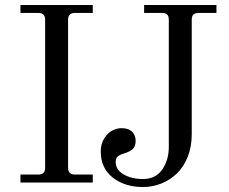

<svg xmlns="http://www.w3.org/2000/svg" viewBox="-20 -732 920 770"><path d="M384 -125Q384 -155 398 -177Q412 -199 430.5 -208.5Q449 -218 467 -218Q496 -218 510 -203.5Q524 -189 524 -168Q524 -146 513 -135Q502 -124 476 -116Q459 -111 451.5 -104Q444 -97 444 -82Q444 -51 476 -32.5Q508 -14 554 -14Q604 -14 630.5 -52Q657 -90 657 -143V-653Q657 -667 650.5 -673.5Q644 -680 630 -680H558V-712H848V-680H776Q762 -680 755.5 -673.5Q749 -667 749 -653V-194Q749 -144 733 -103.5Q717 -63 689.5 -36.5Q662 -10 627 4Q592 18 554 18Q480 18 432 -20Q384 -58 384 -125ZM62 0V-32H134Q161 -32 161 -59V-653Q161 -680 134 -680H62V-712H352V-680H280Q253 -680 253 -653V-59Q253 -32 280 -32H352V0Z"/></svg>

Font: Old Standard TT
Style: Regular
Weight: 400
Designer: Alexey Kryukov <alexios@thessalonica.org.ru>
Version: Version 2.2